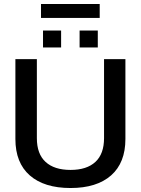

<svg xmlns="http://www.w3.org/2000/svg" viewBox="-20 -944 714 974"><path d="M188 -853V-923.8H485.8V-853ZM198.2 -703.1V-789.1H290V-703.1ZM383.8 -703.1V-789.1H476.1V-703.1ZM337.9 9.8Q204.1 9.8 131.1 -54.2Q58.1 -118.2 58.1 -238.8V-644H167V-243.2Q167 -163.1 211.2 -122.6Q255.4 -82 337.9 -82Q419.9 -82 463.9 -122.6Q507.8 -163.1 507.8 -243.2V-644H616.2V-238.8Q616.2 -118.2 543.5 -54.2Q470.7 9.8 337.9 9.8Z"/></svg>

Font: Kanit
Style: Regular
Weight: 400
Designer: Katatrad Team
Foundry: CadsonDemak
Version: Version 1.000;PS 001.000;hotconv 1.0.88;makeotf.lib2.5.64775